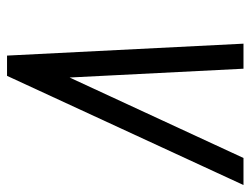

<svg xmlns="http://www.w3.org/2000/svg" viewBox="-106 -630 736 565"><g transform="rotate(-90 262.5 -348.0)"><path d="M79.6 0H0L321.3 -695.8H380.9L416 0H342.3L316.4 -511.7Z"/></g></svg>

Font: Anka/Coder Condensed
Style: Italic
Weight: 400
Width: 4
Italic angle: -12°
Monospace: yes
Version: Version 001.100